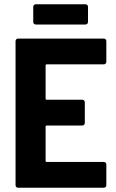

<svg xmlns="http://www.w3.org/2000/svg" viewBox="-20 -881 546 901"><path d="M381 -861H148C141 -861 136 -856 136 -849V-778C136 -771 141 -766 148 -766H381C388 -766 393 -771 393 -778V-849C393 -856 388 -861 381 -861ZM479 -591V-688C479 -695 474 -700 467 -700H65C58 -700 53 -695 53 -688V-12C53 -5 58 0 65 0H467C474 0 479 -5 479 -12V-109C479 -116 474 -121 467 -121H199C196 -121 194 -123 194 -126V-287C194 -290 196 -292 199 -292H366C373 -292 378 -297 378 -304V-401C378 -408 373 -413 366 -413H199C196 -413 194 -415 194 -418V-574C194 -577 196 -579 199 -579H467C474 -579 479 -584 479 -591Z"/></svg>

Font: Barlow Semi Condensed
Style: Bold
Weight: 700
Width: 4
Designer: Jeremy Tribby
Foundry: Tribby Type
Version: Version 1.422;hotconv 1.0.109;makeotfexe 2.5.65596